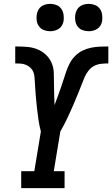

<svg xmlns="http://www.w3.org/2000/svg" viewBox="-20 -976 582 996"><path d="M90 0V-88H158L192 -294Q184 -324 179.5 -355Q175 -386 171.5 -417.5Q168 -449 165.5 -480.5Q163 -512 161 -544V-545V-546V-547Q160 -561 159 -575.5Q158 -590 153 -602.5Q148 -615 138 -624.5Q128 -634 115 -639.5Q102 -645 88 -646Q74 -647 59 -647V-735H61Q89 -735 117.5 -733Q146 -731 171 -721.5Q196 -712 216 -694Q236 -676 247 -651.5Q258 -627 259 -599Q260 -571 260 -543Q260 -515 261 -487Q262 -459 263 -431Q263 -431 263 -431Q263 -431 263 -431Q271 -452 279 -474Q287 -496 294.5 -517.5Q302 -539 309 -561Q316 -583 323.5 -605Q331 -627 342 -648Q353 -669 370 -686Q387 -703 408.5 -713.5Q430 -724 452.5 -728.5Q475 -733 497.5 -734Q520 -735 542 -735V-647Q524 -647 505 -645Q486 -643 469 -634.5Q452 -626 439.5 -610Q427 -594 419 -576Q411 -558 404.5 -540Q398 -522 390.5 -504.5Q383 -487 376 -469Q369 -451 361 -433.5Q353 -416 345.5 -398.5Q338 -381 329.5 -363.5Q321 -346 312 -328.5Q303 -311 293 -294L259 -88H315V0ZM440 -814Q423 -814 407.5 -820Q392 -826 382.5 -839Q373 -852 370.5 -868.5Q368 -885 371 -902Q373 -914 379 -925Q385 -936 395 -943Q405 -950 417 -953Q429 -956 440 -956Q457 -956 472.5 -950Q488 -944 497.5 -931Q507 -918 509.5 -901.5Q512 -885 510 -868Q508 -856 502 -845Q496 -834 485.5 -827Q475 -820 463.5 -817Q452 -814 440 -814ZM240 -814Q223 -814 207.5 -820Q192 -826 182.5 -839Q173 -852 170.5 -868.5Q168 -885 171 -902Q173 -914 179 -925Q185 -936 195 -943Q205 -950 217 -953Q229 -956 240 -956Q257 -956 272.5 -950Q288 -944 297.5 -931Q307 -918 309.5 -901.5Q312 -885 310 -868Q308 -856 302 -845Q296 -834 285.5 -827Q275 -820 263.5 -817Q252 -814 240 -814Z"/></svg>

Font: Iosevka Slab Semibold
Style: Italic
Weight: 600
Italic angle: -9°
Monospace: yes
Designer: Belleve Invis
Foundry: Belleve Invis
Version: Version 11.1.1; ttfautohint (v1.8.3)